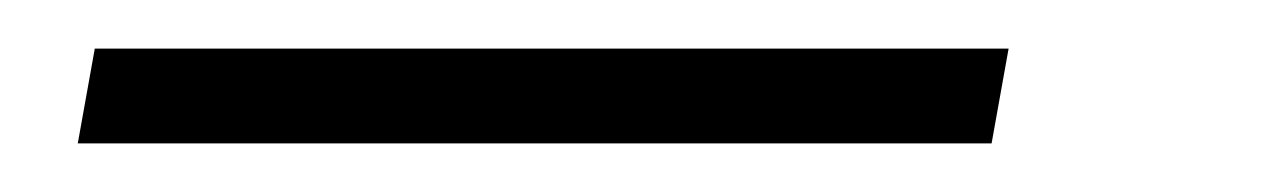

<svg xmlns="http://www.w3.org/2000/svg" viewBox="-20 -415 522 79"><path d="M12 -356 19 -395H395L388 -356Z"/></svg>

Font: Poppins ExtraLight
Style: Italic
Weight: 275
Italic angle: -10°
Designer: Ninad Kale (Devanagari), Jonny Pinhorn (Latin)
Foundry: Indian Type Foundry
Version: Version 3.200;PS 1.000;hotconv 16.6.54;makeotf.lib2.5.65590